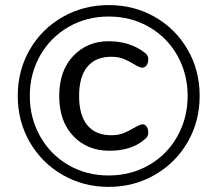

<svg xmlns="http://www.w3.org/2000/svg" viewBox="-20 -730 855 755"><path d="M548.8 -522.9Q563 -513.2 563 -498Q563 -482.9 556.4 -473.4Q549.8 -463.9 539.6 -463.9Q529.3 -463.9 507.8 -477.1Q486.3 -490.2 466.1 -498.5Q445.8 -506.8 418 -506.8Q356 -506.8 323.5 -467.5Q291 -428.2 291 -352.5Q291 -276.9 323.5 -237.5Q356 -198.2 418 -198.2Q445.8 -198.2 466.1 -206.5Q486.3 -214.8 507.8 -227.5Q529.3 -240.2 540 -241.2Q550.8 -241.2 556.9 -231.7Q563 -222.2 563 -207.5Q563 -192.9 548.8 -182.1Q498 -137.2 410.6 -137.2Q323.2 -137.2 268.1 -195.1Q212.9 -252.9 212.9 -352.5Q212.9 -452.1 268.1 -510Q323.2 -567.9 407.2 -567.9Q491.2 -567.9 548.8 -522.9ZM677.5 -194.1Q717.8 -266.1 717.8 -353Q717.8 -439.9 677.5 -511.5Q637.2 -583 566.2 -624Q495.1 -665 407.7 -665Q320.3 -665 249.3 -624Q178.2 -583 137.7 -511.5Q97.2 -439.9 97.2 -353Q97.2 -266.1 137.7 -194.1Q178.2 -122.1 248.8 -81.1Q319.3 -40 407.2 -40Q495.1 -40 566.2 -81.1Q637.2 -122.1 677.5 -194.1ZM96.9 -171.4Q49.8 -252.9 49.8 -353Q49.8 -453.1 96.9 -534.7Q144 -616.2 226.1 -663.1Q308.1 -710 408 -710Q507.8 -710 589.4 -663.1Q670.9 -616.2 718 -534.7Q765.1 -453.1 765.1 -353Q765.1 -252.9 718 -171.4Q670.9 -89.8 588.9 -42.5Q506.8 4.9 407.2 4.9Q307.6 4.9 225.8 -42.5Q144 -89.8 96.9 -171.4Z"/></svg>

Font: Nunito-Regular
Style: Regular
Weight: 400
Designer: Vernon Adams
Foundry: newtypography
Version: Version 3.000